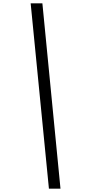

<svg xmlns="http://www.w3.org/2000/svg" viewBox="-20 -960 528 1146"><path d="M341 166H272L163 -940H233Z"/></svg>

Font: SVN-Poppins Light
Style: Italic
Weight: 300
Italic angle: -10°
Designer: Ninad Kale (Devanagari), Jonny Pinhorn (Latin)
Foundry: Indian Type Foundry
Version: Version 3.002 2017; ttfautohint (v1.8.3)